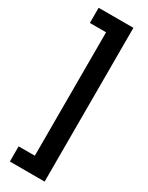

<svg xmlns="http://www.w3.org/2000/svg" viewBox="-265 -894 872 1129"><g transform="rotate(30 170.5 -329.0)"><path d="M36 193V90H146V-748H36V-851H272V193Z"/></g></svg>

Font: Noto Sans Tamil UI
Style: Regular
Weight: 400
Designer: Jelle Bosma - Monotype Design Team
Foundry: Monotype Imaging Inc.
Version: Version 2.004